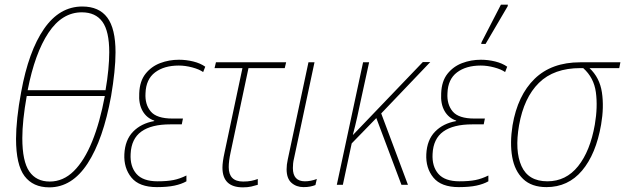

<svg xmlns="http://www.w3.org/2000/svg" viewBox="-20 -795 2689 826"><path d="M49 -198Q49 -237 54.5 -289Q60 -341 71 -399Q103 -575 169.5 -671Q236 -767 334 -767Q406 -767 441.5 -719.5Q477 -672 477 -570Q477 -531 472 -483Q467 -435 458 -382Q424 -195 357 -92Q290 11 192 11Q122 11 85.5 -37.5Q49 -86 49 -198ZM99 -407H434Q442 -453 446 -495Q450 -537 450 -570Q450 -661 420.5 -701.5Q391 -742 332 -742Q247 -742 188.5 -654Q130 -566 99 -407ZM76 -201Q76 -101 106 -57.5Q136 -14 194 -14Q252 -14 297.5 -59Q343 -104 376.5 -186.5Q410 -269 431 -382H95Q76 -275 76 -201Z M655 10Q579 10 545.5 -31Q512 -72 515 -132Q518 -193 552.5 -228.5Q587 -264 643 -274L644 -276Q611 -287 593.5 -317.5Q576 -348 579 -394Q581 -446 606 -477.5Q631 -509 669 -523.5Q707 -538 750 -538Q781 -538 811.5 -530.5Q842 -523 863 -508L854 -485Q837 -497 807 -505Q777 -513 749 -513Q686 -513 647 -483.5Q608 -454 606 -394Q603 -346 628.5 -315.5Q654 -285 722 -285H767L762 -260H713Q631 -260 588 -229Q545 -198 542 -133Q539 -79 567 -47Q595 -15 658 -15Q699 -15 726.5 -20.5Q754 -26 782 -40V-15Q761 -3 730.5 3.5Q700 10 655 10Z M1025 11Q937 11 937 -74Q937 -98 946 -139L1023 -502H903L909 -527H1211L1205 -502H1049L972 -139Q964 -102 964 -76Q964 -14 1026 -14Q1046 -14 1061 -17Q1076 -20 1089 -25V0Q1076 4 1061 7.5Q1046 11 1025 11Z M1286 10Q1255 10 1234 -8.5Q1213 -27 1213 -67Q1213 -86 1218 -109L1307 -527H1333L1245 -114Q1242 -102 1241 -91.5Q1240 -81 1240 -72Q1240 -15 1292 -15Q1304 -15 1317 -17.5Q1330 -20 1343 -25L1337 1Q1327 5 1314.5 7.5Q1302 10 1286 10Z M1429 0 1542 -527H1568L1535 -376Q1526 -333 1517 -292.5Q1508 -252 1498 -215H1499L1799 -528H1831L1620 -307L1735 0H1707L1599 -287L1493 -178L1455 0Z M1954 10Q1878 10 1844.5 -31Q1811 -72 1814 -132Q1817 -193 1851.5 -228.5Q1886 -264 1942 -274L1943 -276Q1910 -287 1892.5 -317.5Q1875 -348 1878 -394Q1880 -446 1905 -477.5Q1930 -509 1968 -523.5Q2006 -538 2049 -538Q2080 -538 2110.5 -530.5Q2141 -523 2162 -508L2153 -485Q2136 -497 2106 -505Q2076 -513 2048 -513Q1985 -513 1946 -483.5Q1907 -454 1905 -394Q1902 -346 1927.5 -315.5Q1953 -285 2021 -285H2066L2061 -260H2012Q1930 -260 1887 -229Q1844 -198 1841 -133Q1838 -79 1866 -47Q1894 -15 1957 -15Q1998 -15 2025.5 -20.5Q2053 -26 2081 -40V-15Q2060 -3 2029.5 3.5Q1999 10 1954 10ZM2050 -606 2052 -614 2135 -775H2165L2164 -768L2069 -606Z M2331 10Q2267 10 2230.5 -25Q2194 -60 2183.5 -120Q2173 -180 2185 -256Q2207 -385 2280 -456Q2353 -527 2476 -527H2649L2644 -502H2516Q2560 -461 2569.5 -397.5Q2579 -334 2566 -259Q2544 -132 2484 -61Q2424 10 2331 10ZM2335 -15Q2415 -15 2467 -80Q2519 -145 2539 -259Q2552 -335 2543.5 -398Q2535 -461 2489 -502H2477Q2363 -502 2298.5 -438.5Q2234 -375 2213 -256Q2194 -146 2223.5 -80.5Q2253 -15 2335 -15Z"/></svg>

Font: Noto Sans SemiCondensed Thin
Style: Italic
Weight: 100
Width: 4
Italic angle: -12°
Designer: Monotype Design Team
Foundry: Monotype Imaging Inc.
Version: Version 2.013; ttfautohint (v1.8.4.7-5d5b)